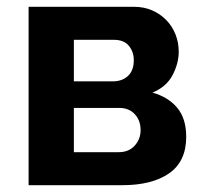

<svg xmlns="http://www.w3.org/2000/svg" viewBox="-20 -544 597 564"><path d="M374 -524Q403 -524 427 -513.5Q451 -503 468.5 -485Q486 -467 495.5 -443Q505 -419 505 -392Q505 -358 487 -323.5Q469 -289 428 -272Q474 -259 500.5 -227.5Q527 -196 527 -142Q527 -70 477 -35Q427 0 339 0H64V-524ZM311 -305Q339 -305 356 -321Q373 -337 373 -367Q373 -392 358.5 -409.5Q344 -427 315 -427H197V-305ZM329 -97Q358 -97 375.5 -116Q393 -135 393 -162Q393 -190 376 -208.5Q359 -227 330 -227H197V-97Z"/></svg>

Font: PTCRaleway
Style: Bold
Weight: 700
Designer: Matt McInerney, Pablo Impallari, Rodrigo Fuenzalida
Foundry: Matt McInerney, Pablo Impallari, Rodrigo Fuenzalida
Version: Version 3.000g; ttfautohint (v1.5) -l 8 -r 28 -G 28 -x 14 -D